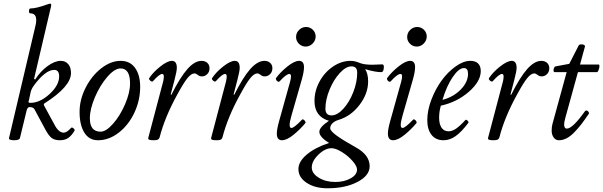

<svg xmlns="http://www.w3.org/2000/svg" viewBox="-20 -745 3261 1038"><path d="M56.2 13.2Q25.9 13.2 28.8 1L168 -589.8Q175.8 -617.7 175.8 -637.2Q175.8 -672.9 143.1 -672.9Q138.7 -672.9 137.2 -679.4Q135.7 -686 137.7 -692.6Q139.6 -699.2 144 -699.2Q175.3 -699.2 235.8 -721.2Q246.1 -725.1 251 -725.1Q256.8 -725.1 256.8 -719.2Q256.8 -711.9 254.9 -706.1L164.1 -318.8L169.9 -314.9Q197.8 -358.9 236.8 -387.5Q275.9 -416 308.1 -416Q334 -416 348.9 -398.4Q363.8 -380.9 363.8 -350.1Q363.8 -277.3 220.2 -186Q213.4 -182.6 220.2 -170.9L272.9 -74.2Q295.9 -27.8 324.2 -27.8Q341.3 -27.8 363.8 -53.2Q368.2 -58.6 377 -51.5Q385.7 -44.4 382.8 -38.1Q366.2 -10.7 348.1 1.2Q330.1 13.2 303.2 13.2Q275.4 13.2 259 0.7Q242.7 -11.7 224.1 -46.9L166 -154.8Q159.7 -166 140.1 -166Q128.4 -166 124 -147.9L87.9 1Q85 13.2 56.2 13.2ZM144 -189Q196.3 -189 248 -236.6Q299.8 -284.2 299.8 -332Q299.8 -367.2 272.9 -367.2Q226.6 -367.2 165 -285.2Q150.4 -265.6 146 -248L136.2 -202.1Q133.8 -197.3 133.8 -194.8Q133.8 -189 144 -189Z M509.8 13.2Q461.4 13.2 435.8 -28.3Q410.2 -69.8 410.2 -140.1Q410.2 -206.5 443.1 -271.2Q476.1 -335.9 527.8 -376Q579.6 -416 631.8 -416Q683.1 -416 710.4 -377.7Q737.8 -339.4 737.8 -274.9Q737.8 -203.1 706.8 -136.5Q675.8 -69.8 622.6 -28.3Q569.3 13.2 509.8 13.2ZM523.9 -33.2Q553.7 -33.2 591.8 -76.7Q629.9 -120.1 656.5 -182.4Q683.1 -244.6 683.1 -293.9Q683.1 -375 631.8 -375Q599.6 -375 560.1 -329.3Q520.5 -283.7 493.2 -219.5Q465.8 -155.3 465.8 -105Q465.8 -33.2 523.9 -33.2Z M811 13.2Q797.9 13.2 790.8 11.5Q783.7 9.8 782.2 7.1Q780.8 4.4 781.7 0L862.8 -307.1Q865.7 -321.8 865.7 -331.1Q865.7 -345.2 856.9 -345.2Q841.8 -345.2 807.1 -306.2Q801.8 -300.8 792.2 -309.1Q782.7 -317.4 787.1 -323.2Q808.1 -355 846.7 -385.5Q885.3 -416 909.7 -416Q936 -416 936 -377.9Q936 -361.3 923.8 -314L902.8 -233.9L906.7 -232.9Q953.1 -326.2 992.7 -371.1Q1032.2 -416 1069.8 -416Q1088.4 -416 1100.6 -405.3Q1112.8 -394.5 1112.8 -376Q1112.8 -356.9 1100.6 -344.5Q1088.4 -332 1070.8 -332Q1059.1 -332 1049.1 -340.1Q1039.1 -348.1 1031.7 -348.1Q1013.7 -348.1 992.7 -321.8Q971.7 -295.4 939 -234.9Q871.1 -112.3 842.8 -2Q840.3 6.3 833.5 9.8Q826.7 13.2 811 13.2Z M1150.9 13.2Q1137.7 13.2 1130.6 11.5Q1123.5 9.8 1122.1 7.1Q1120.6 4.4 1121.6 0L1202.6 -307.1Q1205.6 -321.8 1205.6 -331.1Q1205.6 -345.2 1196.8 -345.2Q1181.6 -345.2 1147 -306.2Q1141.6 -300.8 1132.1 -309.1Q1122.6 -317.4 1127 -323.2Q1147.9 -355 1186.5 -385.5Q1225.1 -416 1249.5 -416Q1275.9 -416 1275.9 -377.9Q1275.9 -361.3 1263.7 -314L1242.7 -233.9L1246.6 -232.9Q1293 -326.2 1332.5 -371.1Q1372.1 -416 1409.7 -416Q1428.2 -416 1440.4 -405.3Q1452.6 -394.5 1452.6 -376Q1452.6 -356.9 1440.4 -344.5Q1428.2 -332 1410.6 -332Q1398.9 -332 1388.9 -340.1Q1378.9 -348.1 1371.6 -348.1Q1353.5 -348.1 1332.5 -321.8Q1311.5 -295.4 1278.8 -234.9Q1210.9 -112.3 1182.6 -2Q1180.2 6.3 1173.3 9.8Q1166.5 13.2 1150.9 13.2Z M1632.8 -493.2Q1611.3 -493.2 1595.9 -508.5Q1580.6 -523.9 1580.6 -544.9Q1580.6 -566.9 1596.7 -583Q1612.8 -599.1 1634.8 -599.1Q1656.2 -599.1 1671.4 -584Q1686.5 -568.8 1686.5 -547.9Q1686.5 -525.9 1670.2 -509.5Q1653.8 -493.2 1632.8 -493.2ZM1504.4 13.2Q1476.6 13.2 1476.6 -22.9Q1476.6 -46.4 1488.8 -89.8L1548.3 -303.2Q1554.2 -324.7 1553.2 -335Q1552.2 -345.2 1543.5 -345.2Q1536.6 -345.2 1522.9 -335.2Q1509.3 -325.2 1492.7 -306.2Q1488.3 -301.3 1482.7 -303.7Q1477.1 -306.2 1473.4 -312.7Q1469.7 -319.3 1472.7 -323.2Q1495.1 -354.5 1533.4 -385.3Q1571.8 -416 1596.7 -416Q1623.5 -416 1623.5 -381.8Q1623.5 -357.4 1611.8 -315.9L1555.7 -120.1Q1536.1 -53.2 1555.7 -53.2Q1569.8 -53.2 1612.8 -98.1Q1615.7 -101.6 1621.1 -98.4Q1626.5 -95.2 1629.9 -89.4Q1633.3 -83.5 1631.3 -80.1Q1603.5 -46.4 1567.1 -16.6Q1530.8 13.2 1504.4 13.2Z M1750.5 272.9Q1682.6 272.9 1637.9 243.4Q1593.3 213.9 1593.3 168.9Q1593.3 128.9 1638.2 90.8Q1683.1 52.7 1759.3 27.8Q1706.5 -4.4 1706.5 -32.2Q1706.5 -57.6 1758.3 -91.8Q1680.2 -114.7 1680.2 -199.2Q1680.2 -254.4 1707.8 -304.7Q1735.4 -355 1780.8 -385.5Q1826.2 -416 1875.5 -416Q1898.9 -416 1924.3 -404.8Q1948.2 -395 1993.2 -395Q2004.4 -395 2046.4 -397Q2055.2 -397 2055.2 -383.8Q2055.2 -355 2040.5 -355Q2008.8 -355 1954.1 -371.1Q1970.2 -346.2 1970.2 -305.2Q1970.2 -238.8 1923.8 -178Q1877.4 -117.2 1811.5 -97.2Q1789.6 -90.8 1777.3 -78.6Q1765.1 -66.4 1765.1 -51.8Q1765.1 -37.6 1799.3 -12.5Q1833.5 12.7 1906.2 53.2Q1978.5 93.8 1978.5 153.8Q1978.5 204.1 1912.8 238.5Q1847.2 272.9 1750.5 272.9ZM1772.5 -121.1Q1803.2 -121.1 1835.9 -156.7Q1868.7 -192.4 1889.9 -246.8Q1911.1 -301.3 1911.1 -352.1Q1911.1 -386.2 1880.4 -386.2Q1850.1 -386.2 1816.9 -350.1Q1783.7 -314 1761.5 -260Q1739.3 -206.1 1739.3 -157.2Q1739.3 -121.1 1772.5 -121.1ZM1792.5 238.8Q1841.3 238.8 1875.7 219.2Q1910.2 199.7 1910.2 171.9Q1910.2 152.8 1885.7 125Q1861.3 97.2 1828.1 76.7Q1794.9 56.2 1772.5 56.2Q1737.3 56.2 1701.4 91.1Q1665.5 126 1665.5 160.2Q1665.5 192.4 1703.1 215.6Q1740.7 238.8 1792.5 238.8Z M2233.4 -493.2Q2211.9 -493.2 2196.5 -508.5Q2181.2 -523.9 2181.2 -544.9Q2181.2 -566.9 2197.3 -583Q2213.4 -599.1 2235.4 -599.1Q2256.8 -599.1 2272 -584Q2287.1 -568.8 2287.1 -547.9Q2287.1 -525.9 2270.8 -509.5Q2254.4 -493.2 2233.4 -493.2ZM2105 13.2Q2077.1 13.2 2077.1 -22.9Q2077.1 -46.4 2089.4 -89.8L2148.9 -303.2Q2154.8 -324.7 2153.8 -335Q2152.8 -345.2 2144 -345.2Q2137.2 -345.2 2123.5 -335.2Q2109.9 -325.2 2093.3 -306.2Q2088.9 -301.3 2083.3 -303.7Q2077.6 -306.2 2074 -312.7Q2070.3 -319.3 2073.2 -323.2Q2095.7 -354.5 2134 -385.3Q2172.4 -416 2197.3 -416Q2224.1 -416 2224.1 -381.8Q2224.1 -357.4 2212.4 -315.9L2156.2 -120.1Q2136.7 -53.2 2156.2 -53.2Q2170.4 -53.2 2213.4 -98.1Q2216.3 -101.6 2221.7 -98.4Q2227.1 -95.2 2230.5 -89.4Q2233.9 -83.5 2231.9 -80.1Q2204.1 -46.4 2167.7 -16.6Q2131.3 13.2 2105 13.2Z M2377.9 13.2Q2335.9 13.2 2313 -15.9Q2290 -44.9 2290 -96.2Q2290 -147.9 2312 -205.8Q2334 -263.7 2367.4 -309.6Q2400.9 -355.5 2442.9 -385.7Q2484.9 -416 2522.9 -416Q2550.3 -416 2564.7 -401.9Q2579.1 -387.7 2579.1 -360.8Q2579.1 -304.7 2514.4 -248.5Q2449.7 -192.4 2363.3 -173.8Q2354 -141.6 2354 -108.9Q2354 -73.7 2367.2 -54.4Q2380.4 -35.2 2405.3 -35.2Q2424.3 -35.2 2445.3 -49.3Q2466.3 -63.5 2496.1 -96.2Q2500 -100.1 2507.6 -92.8Q2515.1 -85.4 2512.2 -81.1Q2474.6 -31.2 2443.1 -9Q2411.6 13.2 2377.9 13.2ZM2372.1 -205.1Q2431.6 -220.7 2470.9 -261Q2510.3 -301.3 2510.3 -346.2Q2510.3 -377 2488.3 -377Q2460.4 -377 2427.5 -328.4Q2394.5 -279.8 2372.1 -205.1Z M2647.9 13.2Q2634.8 13.2 2627.7 11.5Q2620.6 9.8 2619.1 7.1Q2617.7 4.4 2618.7 0L2699.7 -307.1Q2702.6 -321.8 2702.6 -331.1Q2702.6 -345.2 2693.8 -345.2Q2678.7 -345.2 2644 -306.2Q2638.7 -300.8 2629.2 -309.1Q2619.6 -317.4 2624 -323.2Q2645 -355 2683.6 -385.5Q2722.2 -416 2746.6 -416Q2772.9 -416 2772.9 -377.9Q2772.9 -361.3 2760.7 -314L2739.7 -233.9L2743.7 -232.9Q2790 -326.2 2829.6 -371.1Q2869.1 -416 2906.7 -416Q2925.3 -416 2937.5 -405.3Q2949.7 -394.5 2949.7 -376Q2949.7 -356.9 2937.5 -344.5Q2925.3 -332 2907.7 -332Q2896 -332 2886 -340.1Q2876 -348.1 2868.7 -348.1Q2850.6 -348.1 2829.6 -321.8Q2808.6 -295.4 2775.9 -234.9Q2708 -112.3 2679.7 -2Q2677.2 6.3 2670.4 9.8Q2663.6 13.2 2647.9 13.2Z M3001.5 13.2Q2983.4 13.2 2972.9 -2.2Q2962.4 -17.6 2962.4 -38.1Q2962.4 -60.5 2966.8 -75.2L3043.5 -355H2978.5Q2973.6 -355 2972.7 -362.1Q2971.7 -369.1 2974.9 -377Q2978 -384.8 2983.9 -386.2L3057.6 -399.9L3108.9 -500Q3112.8 -506.3 3127.7 -504.9Q3142.6 -503.4 3142.6 -494.1L3115.7 -396H3217.8Q3221.2 -394.5 3220.7 -385.5Q3220.2 -376.5 3215.8 -365.7Q3211.4 -355 3207.5 -355H3104.5L3036.6 -108.9Q3029.8 -84 3029.8 -73.2Q3029.8 -49.8 3044.4 -49.8Q3075.7 -49.8 3142.6 -144Q3146.5 -148.9 3152.3 -147.5Q3158.2 -146 3162.1 -139.6Q3166 -133.3 3162.6 -128.9Q3139.6 -95.2 3122.6 -73Q3105.5 -50.8 3084.5 -29.3Q3063.5 -7.8 3043 2.7Q3022.5 13.2 3001.5 13.2Z"/></svg>

Font: Junicode SmCond
Style: Italic
Weight: 400
Width: 4
Italic angle: -11°
Designer: Peter S. Baker
Version: Version 2.206